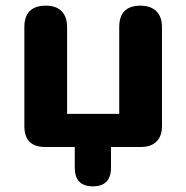

<svg xmlns="http://www.w3.org/2000/svg" viewBox="-20 -519 657 678"><path d="M244 73V0H139Q66 0 66 -74V-423Q66 -499 142 -499Q178 -499 197.5 -479.5Q217 -460 217 -423V-117H401V-423Q401 -499 476 -499Q512 -499 532 -479.5Q552 -460 552 -423V-74Q552 -38 532.5 -19Q513 0 478 0H372V73Q372 139 308 139Q244 139 244 73Z"/></svg>

Font: Nunito ExtraBold
Style: Regular
Weight: 800
Designer: Vernon Adams
Foundry: Vernon Adams
Version: Version 3.602